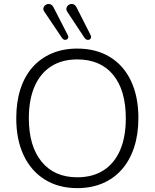

<svg xmlns="http://www.w3.org/2000/svg" viewBox="-20 -964 799 992"><path d="M379 8Q283 8 212 -36Q141 -80 102.5 -161Q64 -242 64 -353Q64 -437 85.5 -503.5Q107 -570 148 -616.5Q189 -663 247.5 -688Q306 -713 379 -713Q477 -713 548 -669.5Q619 -626 657 -545.5Q695 -465 695 -354Q695 -270 673 -203Q651 -136 610 -89Q569 -42 510.5 -17Q452 8 379 8ZM379 -48Q459 -48 515 -84Q571 -120 600.5 -188Q630 -256 630 -353Q630 -498 564.5 -577.5Q499 -657 379 -657Q300 -657 244 -621Q188 -585 158.5 -517Q129 -449 129 -353Q129 -209 195 -128.5Q261 -48 379 -48ZM417 -768 329 -901Q322 -911 323 -920Q324 -929 330 -935Q336 -941 344.5 -943Q353 -945 361.5 -941Q370 -937 376 -925L448 -783Q452 -775 450 -768.5Q448 -762 442 -759.5Q436 -757 429.5 -758.5Q423 -760 417 -768ZM301 -767 211 -901Q203 -911 204 -920Q205 -929 211 -935Q217 -941 225.5 -943Q234 -945 242.5 -941Q251 -937 257 -925L330 -783Q334 -776 332.5 -769.5Q331 -763 325 -760Q319 -757 312.5 -758.5Q306 -760 301 -767Z"/></svg>

Font: Nunito ExtraLight Light
Style: Regular
Weight: 300
Version: Version 3.602